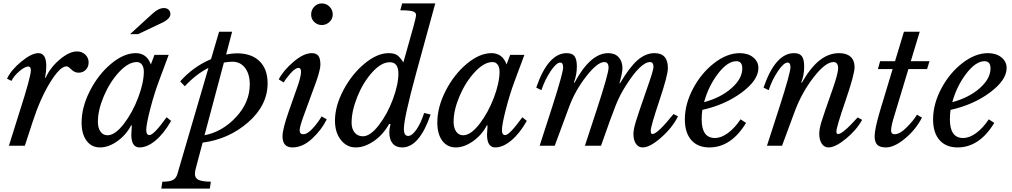

<svg xmlns="http://www.w3.org/2000/svg" viewBox="-20 -850 5905 1120"><path d="M21 -391Q44 -441 104 -490.5Q164 -540 204 -540Q250 -540 250 -464Q250 -434 243 -398L246 -395Q271 -454 327.5 -502Q384 -550 429 -550Q458 -550 477.5 -531.5Q497 -513 497 -486Q497 -460 480.5 -443Q464 -426 438 -426Q415 -426 396.5 -444.5Q378 -463 368 -463Q330 -463 272 -368.5Q214 -274 170 -138L125 0H32L97 -207Q160 -403 160 -440Q160 -462 145 -462Q125 -462 92.5 -434Q60 -406 47 -378Z M778 -488Q729 -488 675 -430Q621 -372 586 -290Q551 -208 551 -140Q551 -104 566 -82.5Q581 -61 607 -61Q651 -61 702 -127Q753 -193 786 -280.5Q819 -368 819 -432Q819 -458 808 -473Q797 -488 778 -488ZM860 -474 881 -530H964L907 -377Q879 -302 856 -213Q833 -124 833 -91Q833 -62 852 -62Q877 -62 952 -166L978 -145Q937 -72 888 -31Q839 10 794 10Q746 10 746 -65L749 -118L745 -119Q716 -63 664.5 -26.5Q613 10 564 10Q514 10 485 -29Q456 -68 456 -135Q456 -225 504.5 -320Q553 -415 627.5 -477.5Q702 -540 772 -540Q836 -540 860 -474ZM786 -651H739L869 -770Q905 -803 936 -803Q953 -803 963.5 -793.5Q974 -784 974 -768Q974 -740 923 -716Z M1031 -375Q1107 -461 1211 -505L1258 -665H1334L1299 -532Q1336 -539 1362 -539Q1447 -539 1494 -493Q1541 -447 1541 -364Q1541 -236 1428 -137Q1315 -38 1162 -18L1125 121Q1117 148 1117 164Q1117 189 1137.5 199Q1158 209 1210 210L1204 250H921L927 210Q969 210 988.5 200Q1008 190 1015 164L1196 -454Q1123 -417 1058 -347ZM1336 -490Q1313 -490 1286 -485L1173 -61Q1277 -81 1357 -167Q1437 -253 1437 -358Q1437 -418 1409.5 -454Q1382 -490 1336 -490Z M1710 -330Q1736 -401 1736 -431Q1736 -454 1722 -454Q1703 -454 1675 -422.5Q1647 -391 1635 -369L1606 -387Q1632 -438 1691.5 -489Q1751 -540 1799 -540Q1825 -540 1837 -524.5Q1849 -509 1849 -473Q1849 -465 1847.5 -455.5Q1846 -446 1842.5 -433Q1839 -420 1836 -409Q1833 -398 1826.5 -379.5Q1820 -361 1815 -348Q1810 -335 1801 -310Q1792 -285 1786 -269L1749 -168Q1728 -109 1728 -90Q1728 -67 1749 -67Q1774 -67 1806 -103Q1838 -139 1856 -171L1886 -154Q1857 -94 1801.5 -42Q1746 10 1686 10Q1628 10 1628 -55Q1628 -97 1665 -202ZM1857 -704Q1832 -704 1813.5 -721.5Q1795 -739 1795 -765Q1795 -792 1813 -811Q1831 -830 1857 -830Q1884 -830 1902.5 -811Q1921 -792 1921 -766Q1921 -740 1902 -722Q1883 -704 1857 -704Z M2391 -692Q2407 -750 2407 -763Q2407 -778 2387 -784Q2367 -790 2315 -790L2326 -830H2519L2408 -425Q2336 -161 2336 -98Q2336 -57 2361 -57Q2383 -57 2409 -94Q2435 -131 2454 -191L2492 -182Q2426 10 2326 10Q2290 10 2270.5 -13Q2251 -36 2251 -79Q2251 -99 2258 -125L2250 -127Q2214 -63 2160 -26.5Q2106 10 2055 10Q2003 10 1968.5 -33.5Q1934 -77 1934 -146Q1934 -231 1983 -324Q2032 -417 2106 -478.5Q2180 -540 2247 -540Q2280 -540 2297 -528Q2314 -516 2333 -486ZM2031 -134Q2031 -98 2049 -76.5Q2067 -55 2097 -55Q2140 -55 2190 -120Q2240 -185 2272 -271.5Q2304 -358 2304 -421Q2304 -487 2254 -487Q2204 -487 2151 -428Q2098 -369 2064.5 -286Q2031 -203 2031 -134Z M2853 -488Q2804 -488 2750 -430Q2696 -372 2661 -290Q2626 -208 2626 -140Q2626 -104 2641 -82.5Q2656 -61 2682 -61Q2726 -61 2777 -127Q2828 -193 2861 -280.5Q2894 -368 2894 -432Q2894 -458 2883 -473Q2872 -488 2853 -488ZM2935 -474 2956 -530H3039L2982 -377Q2954 -302 2931 -213Q2908 -124 2908 -91Q2908 -62 2927 -62Q2952 -62 3027 -166L3053 -145Q3012 -72 2963 -31Q2914 10 2869 10Q2821 10 2821 -65L2824 -118L2820 -119Q2791 -63 2739.5 -26.5Q2688 10 2639 10Q2589 10 2560 -29Q2531 -68 2531 -135Q2531 -225 2579.5 -320Q2628 -415 2702.5 -477.5Q2777 -540 2847 -540Q2911 -540 2935 -474Z M3754 -333Q3792 -440 3792 -459Q3792 -488 3772 -488Q3717 -488 3628 -346Q3597 -298 3572.5 -237.5Q3548 -177 3486 0H3392L3458 -201Q3530 -420 3530 -455Q3530 -488 3505 -488Q3465 -488 3400 -405Q3335 -322 3300 -227L3216 0H3128L3202 -229Q3265 -426 3265 -457Q3265 -485 3248 -485Q3226 -485 3193 -436.5Q3160 -388 3138 -324L3108 -339Q3177 -540 3286 -540Q3318 -540 3331.5 -522Q3345 -504 3345 -462Q3345 -414 3328 -370L3331 -367Q3424 -540 3528 -540Q3567 -540 3589 -516Q3611 -492 3611 -451Q3611 -427 3594 -366L3596 -363Q3652 -458 3699 -499Q3746 -540 3798 -540Q3876 -540 3876 -453Q3876 -411 3826 -262Q3776 -113 3776 -87Q3776 -68 3786 -68Q3815 -68 3909 -185L3935 -171Q3901 -104 3836 -47Q3771 10 3729 10Q3704 10 3689.5 -11.5Q3675 -33 3675 -69Q3675 -94 3688.5 -139Q3702 -184 3754 -333Z M4332 -133Q4245 10 4118 10Q4050 10 4012.5 -33Q3975 -76 3975 -153Q3975 -243 4023 -333.5Q4071 -424 4146 -482Q4221 -540 4295 -540Q4343 -540 4373.5 -515.5Q4404 -491 4404 -453Q4404 -383 4307.5 -311Q4211 -239 4077 -209Q4073 -184 4073 -154Q4073 -45 4150 -45Q4187 -45 4226.5 -74Q4266 -103 4300 -154ZM4275 -493Q4224 -493 4168.5 -420.5Q4113 -348 4087 -254Q4184 -280 4247 -335.5Q4310 -391 4310 -451Q4310 -493 4275 -493Z M4842 -488Q4795 -488 4726 -399Q4657 -310 4616 -200L4542 0H4454L4528 -229Q4591 -425 4591 -458Q4591 -485 4574 -485Q4552 -485 4518 -435Q4484 -385 4464 -324L4434 -339Q4503 -540 4612 -540Q4644 -540 4657.5 -522Q4671 -504 4671 -461Q4671 -410 4654 -370L4657 -367Q4708 -456 4761 -498Q4814 -540 4875 -540Q4918 -540 4941.5 -519Q4965 -498 4965 -459Q4965 -416 4912 -262Q4859 -108 4859 -83Q4859 -68 4869 -68Q4896 -68 4983 -165L5009 -151Q4977 -92 4915 -41Q4853 10 4813 10Q4788 10 4773.5 -12Q4759 -34 4759 -70Q4759 -97 4771.5 -138.5Q4784 -180 4838 -333Q4869 -422 4869 -451Q4869 -488 4842 -488Z M5388 -447H5279L5196 -172Q5179 -118 5178 -90Q5178 -67 5198 -67Q5229 -67 5269 -107Q5309 -147 5329 -181L5358 -164Q5323 -95 5260 -42.5Q5197 10 5148 10Q5113 10 5097.5 -5.5Q5082 -21 5082 -55Q5082 -97 5113 -202L5187 -447H5101L5114 -493H5201L5253 -665H5345L5293 -493H5402Z M5780 -133Q5693 10 5566 10Q5498 10 5460.5 -33Q5423 -76 5423 -153Q5423 -243 5471 -333.5Q5519 -424 5594 -482Q5669 -540 5743 -540Q5791 -540 5821.5 -515.5Q5852 -491 5852 -453Q5852 -383 5755.5 -311Q5659 -239 5525 -209Q5521 -184 5521 -154Q5521 -45 5598 -45Q5635 -45 5674.5 -74Q5714 -103 5748 -154ZM5723 -493Q5672 -493 5616.5 -420.5Q5561 -348 5535 -254Q5632 -280 5695 -335.5Q5758 -391 5758 -451Q5758 -493 5723 -493Z"/></svg>

Font: Libre Baskerville
Style: Italic
Weight: 400
Italic angle: -15°
Designer: Pablo Impallari, Rodrigo Fuenzalida
Foundry: Pablo Impallari, Rodrigo Fuenzalida
Version: Version 1.051;Glyphs 3.2.3 (3260)